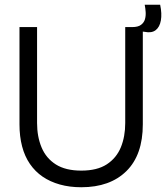

<svg xmlns="http://www.w3.org/2000/svg" viewBox="-20 -774 699 808"><path d="M322 14Q273 14 232 2.5Q191 -9 159.5 -30.5Q128 -52 106 -84Q84 -116 73 -158Q62 -200 62 -251V-660H136V-256Q136 -199 155 -153.5Q174 -108 215 -82Q256 -56 322 -56Q389 -56 429.5 -82.5Q470 -109 488.5 -154Q507 -199 507 -256V-660H581V-251Q581 -122 512 -54Q443 14 322 14ZM589 -640 534 -647 536 -660Q561 -660 573.5 -669.5Q586 -679 590 -693Q594 -707 593 -723Q592 -739 589 -754H654Q662 -716 657 -688Q652 -660 635 -647Q618 -634 589 -640Z"/></svg>

Font: Bricolage Grotesque 72pt Light
Style: Regular
Weight: 300
Designer: Mathieu Triay
Foundry: Atelier Triay
Version: Version 1.001;gftools[0.9.33.dev8+g029e19f]